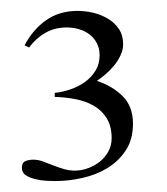

<svg xmlns="http://www.w3.org/2000/svg" viewBox="-20 -517 305 351"><path d="M223.1 -291Q223.1 -262.2 210 -242.2Q196.8 -222.2 176.3 -209.7Q155.8 -197.3 130.6 -191.7Q105.5 -186 81.1 -186Q75.2 -186 64.9 -186.5Q54.7 -187 44.7 -189.5Q34.7 -191.9 27.3 -196.5Q20 -201.2 20 -210Q20 -219.7 26.4 -222.4Q32.7 -225.1 41 -225.1Q49.8 -225.1 58.3 -221.9Q66.9 -218.8 76.2 -215.1Q85.4 -211.4 95.7 -208.3Q106 -205.1 117.2 -205.1Q128.9 -205.1 140.9 -209.5Q152.8 -213.9 162.4 -221.4Q171.9 -229 178 -240Q184.1 -251 184.1 -264.2Q184.1 -286.6 174.8 -301.3Q165.5 -315.9 150.6 -324.2Q135.7 -332.5 117.2 -335.9Q98.6 -339.4 80.1 -339.8V-347.2Q93.8 -348.6 108.4 -353.5Q123 -358.4 135 -366.9Q147 -375.5 154.5 -387.7Q162.1 -399.9 162.1 -416Q162.1 -428.7 157 -438.2Q151.9 -447.8 143.6 -454.1Q135.3 -460.4 124.5 -463.6Q113.8 -466.8 102.1 -466.8Q80.1 -466.8 63 -457Q45.9 -447.3 33.2 -430.2L24.9 -434.1Q40 -462.9 64.2 -480Q88.4 -497.1 122.1 -497.1Q135.7 -497.1 150.4 -493.7Q165 -490.2 177.2 -482.9Q189.5 -475.6 197.3 -464.1Q205.1 -452.6 205.1 -436Q205.1 -425.8 200.4 -416Q195.8 -406.2 189 -397.7Q182.1 -389.2 173.6 -381.8Q165 -374.5 157.2 -369.1Q185.5 -359.9 204.3 -341.1Q223.1 -322.3 223.1 -291Z"/></svg>

Font: Scheherazade Rohingya
Style: Regular
Weight: 400
Designer: SIL International
Foundry: SIL International
Version: Version 2.000 (build 440/429)